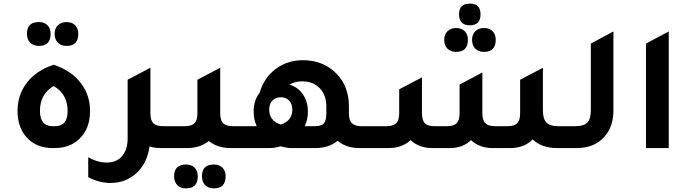

<svg xmlns="http://www.w3.org/2000/svg" viewBox="-20 -819 3809 1062"><path d="M195 -565Q165 -565 147 -583Q129 -601 129 -632Q129 -697 195 -697Q225 -697 242.5 -679.5Q260 -662 260 -632Q260 -565 195 -565ZM348 -565Q318 -565 300 -583.5Q282 -602 282 -632Q282 -661 300 -679Q318 -697 348 -697Q378 -697 395.5 -679.5Q413 -662 413 -632Q413 -565 348 -565ZM272 0Q177 0 123 -64Q77 -119 77 -205Q77 -295 129 -362Q181 -429 277 -461Q379 -427 431 -354Q478 -290 478 -205Q478 -106 418 -50Q366 0 282 0ZM271 -121H284Q354 -121 354 -204Q354 -299 277 -343Q201 -299 201 -206Q201 -121 271 -121Z M882 -121H972V0H870Q836 0 807 -9Q794 87 730 143Q672 193 591 193Q528 193 468 161V51Q520 80 570 80Q625 80 655.5 44.5Q686 9 686 -54V-378L768 -421L811 -444V-443L812 -444V-193Q812 -154 828 -137.5Q844 -121 882 -121Z M1268 -121H1358V0H1256Q1183 0 1135 -39Q1087 0 1014 0H912V-121H1002Q1040 -121 1056 -137.5Q1072 -154 1072 -193V-378L1198 -444V-193Q1198 -154 1214 -137.5Q1230 -121 1268 -121ZM1009 91Q1039 91 1056.5 108.5Q1074 126 1074 156Q1074 223 1009 223Q979 223 961 205Q943 187 943 156Q943 91 1009 91ZM1163 91Q1193 91 1210.5 108.5Q1228 126 1228 156Q1228 223 1163 223Q1133 223 1115 205Q1097 187 1097 156Q1097 91 1163 91Z M1981 -121H2071V0H1969Q1895 0 1847 -40Q1799 0 1723 0H1597Q1563 0 1533 -10Q1502 0 1469 0H1298V-121H1400Q1383 -158 1383 -202Q1383 -264 1416 -306Q1441 -390 1505.5 -438Q1570 -486 1655 -486Q1769 -486 1842 -411Q1910 -341 1910 -230V-193Q1910 -154 1926.5 -137.5Q1943 -121 1981 -121ZM1721 -121Q1758 -121 1771.5 -136.5Q1785 -152 1785 -194V-230Q1785 -293 1748.5 -331Q1712 -369 1652 -369Q1611 -369 1581 -351Q1628 -337 1655.5 -297Q1683 -257 1683 -202Q1683 -158 1666 -121ZM1533 -130Q1597 -151 1597 -213Q1597 -244 1579.5 -262.5Q1562 -281 1533 -281Q1504 -281 1486.5 -262.5Q1469 -244 1469 -213Q1469 -151 1533 -130Z M2579 -679Q2519 -679 2519 -740Q2519 -799 2579 -799Q2638 -799 2638 -740Q2638 -679 2579 -679ZM2503 -532Q2473 -532 2455 -550Q2437 -568 2437 -599Q2437 -628 2455 -646Q2473 -664 2503 -664Q2533 -664 2550.5 -646.5Q2568 -629 2568 -599Q2568 -532 2503 -532ZM2657 -532Q2627 -532 2609 -550Q2591 -568 2591 -599Q2591 -628 2609 -646Q2627 -664 2657 -664Q2687 -664 2704.5 -646.5Q2722 -629 2722 -599Q2722 -532 2657 -532ZM2011 0V-121H2117Q2155 -121 2171.5 -137.5Q2188 -154 2188 -193V-325L2314 -391V-193Q2314 -154 2330 -137.5Q2346 -121 2384 -121H2452Q2490 -121 2506 -137.5Q2522 -154 2522 -193V-351L2648 -418V-193Q2648 -154 2664.5 -137.5Q2681 -121 2719 -121H2787Q2825 -121 2841 -137.5Q2857 -154 2857 -193V-378L2983 -444V-209Q2983 -161 3002.5 -141Q3022 -121 3068 -121H3160V0H3061Q2977 0 2926 -48Q2881 -1 2805 0H2706Q2632 0 2585 -44Q2542 -1 2471 0H2372Q2298 0 2251 -44Q2204 0 2130 0Z M3100 0V-121H3163Q3209 -121 3228.5 -141Q3248 -161 3248 -209V-578L3373 -645V-208Q3373 -111 3314 -53Q3260 0 3170 0Z M3553 0V-578L3679 -645V0Z"/></svg>

Font: Space Grotesk SemiBold
Style: Regular
Weight: 600
Designer: Florian Karsten
Foundry: Florian Karsten
Version: Version 2.000